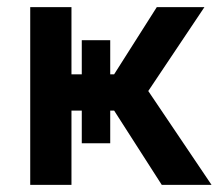

<svg xmlns="http://www.w3.org/2000/svg" viewBox="-20 -520 620 540"><path d="M210 -209H181V0H65V-500H181V-311H210V-407H290V-311H301L421 -500H555L397 -264L575 0H435L301 -209H290V-117H210Z"/></svg>

Font: PT Root UI Web Bold
Style: Regular
Weight: 700
Designer: Vitaly Kuzmin
Foundry: ParaType Ltd.
Version: Version 1.000W